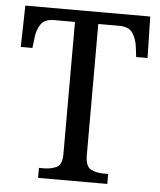

<svg xmlns="http://www.w3.org/2000/svg" viewBox="-52 -759 672 804"><g transform="rotate(5 284.5 -357.0)"><path d="M138 0V-42H158Q189 -42 212 -53Q235 -64 235 -109V-664H147Q107 -664 91 -639.5Q75 -615 72 -582L67 -540H18L22 -714H547L551 -540H503L498 -582Q494 -615 478 -639.5Q462 -664 421 -664H333V-114Q333 -66 355.5 -54Q378 -42 409 -42H429V0Z"/></g></svg>

Font: Noto Serif Myanmar SemiCondensed
Style: Regular
Weight: 400
Width: 4
Designer: Ben Mitchell and the Monotype Design Team
Foundry: Monotype Imaging Inc.
Version: Version 2.106; ttfautohint (v1.8.4.7-5d5b)